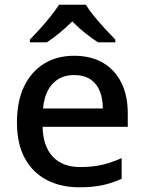

<svg xmlns="http://www.w3.org/2000/svg" viewBox="-20 -786 612 816"><path d="M295 -549Q366 -549 417 -519.5Q468 -490 495.5 -435Q523 -380 523 -305V-247H161Q163 -164 204.5 -120Q246 -76 321 -76Q373 -76 413.5 -85.5Q454 -95 497 -114V-26Q457 -8 415.5 1Q374 10 317 10Q239 10 179 -21Q119 -52 85.5 -113.5Q52 -175 52 -265Q52 -356 82.5 -419Q113 -482 167.5 -515.5Q222 -549 295 -549ZM295 -467Q238 -467 203.5 -430Q169 -393 163 -325H417Q417 -367 404 -399Q391 -431 364 -449Q337 -467 295 -467ZM345 -766Q358 -744 380.5 -716.5Q403 -689 427.5 -662.5Q452 -636 470 -618V-606H397Q371 -622 342.5 -645Q314 -668 287 -695Q260 -668 232.5 -645.5Q205 -623 179 -606H107V-618Q126 -637 149.5 -663Q173 -689 195 -716.5Q217 -744 231 -766Z"/></svg>

Font: Noto Sans Thai Medium
Style: Regular
Weight: 500
Designer: Monotype Design Team
Foundry: Monotype Imaging Inc.
Version: Version 2.001